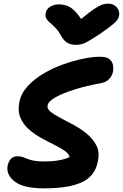

<svg xmlns="http://www.w3.org/2000/svg" viewBox="-20 -1020 671 1049"><path d="M219 9Q108 9 60 -28.5Q12 -66 22 -116Q27 -139 40 -152.5Q53 -166 76 -166Q92 -166 104 -162Q116 -158 130 -152Q144 -146 165 -142Q186 -138 219 -138Q252 -138 276 -140.5Q300 -143 320 -148Q340 -153 360 -161Q357 -180 333 -196.5Q309 -213 274.5 -230Q240 -247 203 -267.5Q166 -288 136 -315Q106 -342 91 -378.5Q76 -415 86 -463Q95 -510 131 -549Q167 -588 218.5 -618.5Q270 -649 327 -669Q384 -689 436 -699.5Q488 -710 525 -710Q559 -710 575.5 -698.5Q592 -687 596.5 -668Q601 -649 597 -627Q592 -605 575.5 -587.5Q559 -570 528 -565Q446 -550 382.5 -529.5Q319 -509 281.5 -487.5Q244 -466 240 -444Q236 -426 257 -409Q278 -392 312.5 -374.5Q347 -357 386 -335.5Q425 -314 457.5 -286.5Q490 -259 507.5 -223.5Q525 -188 515 -140Q507 -97 484 -68Q461 -39 423.5 -22.5Q386 -6 335 1.5Q284 9 219 9ZM571 -1000Q590 -1000 604 -991.5Q618 -983 625.5 -969Q633 -955 631 -937Q630 -926 623.5 -915Q617 -904 595 -885.5Q573 -867 525 -834Q492 -813 470.5 -799.5Q449 -786 432 -780.5Q415 -775 396 -775Q365 -775 346.5 -787Q328 -799 314 -824Q298 -853 281.5 -869.5Q265 -886 252 -897Q239 -908 232.5 -919.5Q226 -931 230 -949Q234 -971 254.5 -983.5Q275 -996 300 -996Q330 -996 352.5 -986Q375 -976 396.5 -951.5Q418 -927 445 -882L384 -883Q434 -926 465.5 -950Q497 -974 516.5 -984.5Q536 -995 548 -997.5Q560 -1000 571 -1000Z"/></svg>

Font: Shantell Sans
Style: Bold Italic
Weight: 700
Italic angle: -11°
Designer: Stephen Nixon, Anya Danilova, Shantell Martin
Foundry: Arrow Type
Version: Version 1.011;[c5ecc13dd]